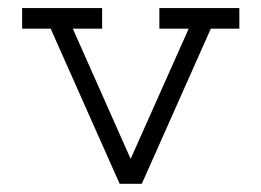

<svg xmlns="http://www.w3.org/2000/svg" viewBox="-20 -450 640 470"><path d="M565.9 -430.2V-379.9H496.1L327.1 0H272.9L104 -379.9H34.2V-430.2H230V-379.9H158.2L299.8 -61L441.9 -379.9H370.1V-430.2Z"/></svg>

Font: Compagnon Roman
Style: Regular
Weight: 400
Designer: Juliette Duhe, Lea Pradine
Foundry: Velvetyne Type Foundry
Version: Version 1.000;PS 001.000;hotconv 1.0.88;makeotf.lib2.5.64775